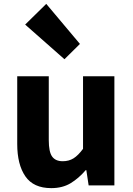

<svg xmlns="http://www.w3.org/2000/svg" viewBox="-20 -958 686 992"><path d="M245 14Q153 14 111 -47Q69 -108 69 -214V-564H232V-234Q232 -173 249.5 -149Q267 -125 304 -125Q336 -125 360 -140Q384 -155 409 -189V-564H571V0H438L426 -79H423Q387 -37 345 -11.5Q303 14 245 14ZM313 -652 110 -831 219 -938 393 -731Z"/></svg>

Font: Noto Sans KR Thin ExtraBold
Style: Regular
Weight: 800
Version: Version 2.004-H2;hotconv 1.0.118;makeotfexe 2.5.65603